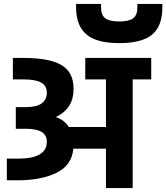

<svg xmlns="http://www.w3.org/2000/svg" viewBox="-20 -964 852 984"><path d="M15 0ZM755 -667V-557H660V0H523V-202H356Q348 -116 269 -78Q190 -40 73 -40H15V-151H73Q220 -151 220 -238Q220 -271 194 -287.5Q168 -304 112 -304H61V-415H113Q168 -415 194 -434.5Q220 -454 220 -489Q220 -525 190.5 -541Q161 -557 103 -557H46V-667H103Q233 -667 295 -630.5Q357 -594 357 -509Q357 -458 335 -422.5Q313 -387 266 -364Q309 -350 333 -313H523V-557H417V-667ZM370 -925V-944H498V-925Q498 -886 520 -870Q542 -854 591 -854Q640 -854 662 -870Q684 -886 684 -925V-944H812V-925Q812 -831 760 -787Q708 -743 591 -743Q475 -743 422.5 -788Q370 -833 370 -925Z"/></svg>

Font: Biryani ExtraBold
Style: Regular
Weight: 800
Designer: Dan Reynolds and Mathieu Reguer
Foundry: Dan Reynolds and Mathieu Reguer
Version: Version 1.004; ttfautohint (v1.1) -l 5 -r 5 -G 72 -x 0 -D la